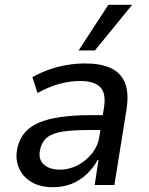

<svg xmlns="http://www.w3.org/2000/svg" viewBox="-20 -770 618 799"><path d="M200 9Q146 9 110 -13Q74 -35 58.5 -71.5Q43 -108 52 -152Q63 -204 99.5 -234Q136 -264 201 -277.5Q266 -291 361 -291H423L414 -229H355Q289 -229 245 -223Q201 -217 177.5 -199Q154 -181 147 -147Q138 -109 161.5 -86.5Q185 -64 230 -64Q267 -64 302.5 -82Q338 -100 363.5 -132.5Q389 -165 394 -205L413 -324Q422 -383 396.5 -408Q371 -433 313 -433Q275 -433 231 -422Q187 -411 136 -383L115 -449Q151 -469 187.5 -481.5Q224 -494 261.5 -500Q299 -506 335 -506Q397 -506 439 -487.5Q481 -469 499 -427.5Q517 -386 507 -318L456 0H374L390 -105H387Q369 -72 341 -45.5Q313 -19 278 -5Q243 9 200 9ZM307 -560 431 -750H530L375 -560Z"/></svg>

Font: Nunito Sans 7pt SemiCondensed Medium
Style: Italic
Weight: 500
Width: 4
Italic angle: -9°
Designer: Vernon Adams
Foundry: Vernon Adams
Version: Version 3.101;gftools[0.9.27]